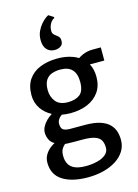

<svg xmlns="http://www.w3.org/2000/svg" viewBox="-158 -941 918 1276"><g transform="rotate(-15 301.0 -302.5)"><path d="M281.5 -190Q250.5 -190 222.5 -195.5Q212.5 -189 203.5 -178.5Q189 -161.5 189 -142Q189 -111.5 203.8 -100.8Q218.5 -90 253 -90H353Q417.5 -90 458 -76.5Q498.5 -63 520.5 -40.2Q542.5 -17.5 550.8 10.2Q559 38 559 67Q559 110.5 537.5 144.8Q516 179 478 203Q440 227 390.5 239.5Q341 252 285 252Q175 252 111 211.5Q47 171 47 88Q47 57 62 32.8Q77 8.5 99 -8Q113 -18.5 127 -26Q104 -39 94.5 -58Q82 -83.5 82 -109Q82 -128.5 92.2 -148.8Q102.5 -169 121 -187.5Q138 -204.5 159.5 -217.5Q116 -240.5 90 -277.5Q61 -319 61 -373Q61 -438 90 -480Q119 -522 169.5 -542.5Q220 -563 283.5 -564Q345.5 -565.5 397 -546Q415.5 -539 431 -529Q442.5 -537 460.5 -545.5Q493.5 -560.5 532.5 -560.5H588.5V-470H489Q510 -432.5 510 -379Q510 -318 480.5 -275.8Q451 -233.5 399.5 -211.8Q348 -190 281.5 -190ZM169.5 25.5Q160 43 160 72Q160 105 173 128.2Q186 151.5 214.2 163.8Q242.5 176 289 176Q332 176 368.5 166.8Q405 157.5 427 138.8Q449 120 449 92Q449 62.5 438.2 42Q427.5 21.5 398.2 10.8Q369 0 313 0H258Q229.5 0 207.5 -1Q200 -1.5 193 -2H192.5Q179.5 8.5 169.5 25.5ZM284.5 -265Q336 -265 366.5 -288.2Q397 -311.5 397 -375.5Q397 -430.5 370.5 -459.2Q344 -488 290 -488Q259 -488 232.5 -479Q206 -470 190 -446Q174 -422 174 -377.5Q174 -332 200.2 -298.5Q226.5 -265 284.5 -265ZM288.5 -623Q255 -623 234.8 -645.8Q214.5 -668.5 214.5 -711Q214.5 -743.5 226.5 -769.8Q238.5 -796 255 -815Q271.5 -834 286 -844.8Q300.5 -855.5 305.5 -857H307.5L340.5 -836V-829Q322 -821 310.2 -799.2Q298.5 -777.5 298.5 -752Q298.5 -735.5 307 -726.8Q315.5 -718 324.5 -712Q333.5 -706 340.5 -697.2Q347.5 -688.5 347.5 -671Q347.5 -650.5 337.2 -640.2Q327 -630 314 -626.5Q301 -623 293.5 -623Z"/></g></svg>

Font: Koeln Type Sans
Style: Regular
Weight: 400
Designer: Eben Sorkin
Foundry: Eben Sorkin
Version: Version 2.001